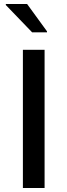

<svg xmlns="http://www.w3.org/2000/svg" viewBox="-20 -936 335 956"><path d="M140 -775H214V-780L115 -916H9V-911ZM94 0H202V-688H94Z"/></svg>

Font: Saira UNSAM Medium SC
Style: Regular
Weight: 500
Designer: Hector Gatti with collaboration of the Omnibus-Type team
Foundry: Omnibus-Type
Version: Version 1.072;PS 001.072;hotconv 1.0.88;makeotf.lib2.5.64775